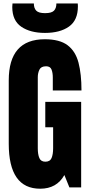

<svg xmlns="http://www.w3.org/2000/svg" viewBox="-20 -1097 525 1124"><path d="M215.3 7.8Q31.2 7.8 31.2 -255.9V-626.5Q31.2 -867.2 242.2 -867.2Q329.1 -867.2 375.5 -832.3Q421.9 -797.4 439.5 -730.5Q457 -663.6 457 -567.4H289.1V-643.6Q289.1 -671.4 281.5 -690.2Q273.9 -709 250 -709Q220.2 -709 210.7 -689Q201.2 -668.9 201.2 -645V-228.5Q201.2 -193.8 210.2 -172.1Q219.2 -150.4 245.6 -150.4Q272.9 -150.4 282 -172.1Q291 -193.8 291 -229.5V-352.1H245.1V-500.5H455.1V0H386.2L356.9 -72.3Q312 7.8 215.3 7.8ZM243.2 -904.3Q157.7 -904.3 104.7 -940.4Q51.8 -976.6 51.8 -1056.2Q51.8 -1066.4 53.2 -1076.7H178.2Q178.2 -1048.8 192.4 -1034.4Q206.5 -1020 244.1 -1020Q281.7 -1020 295.9 -1034.4Q310.1 -1048.8 310.1 -1076.7H435.1Q435.5 -1071.8 435.8 -1066.9Q436 -1062 436 -1059.6Q436 -978 383.5 -941.2Q331.1 -904.3 243.2 -904.3Z"/></svg>

Font: Anton SC
Style: Regular
Weight: 400
Designer: Vernon Adams
Foundry: Vernon Adams
Version: Version 2.116; ttfautohint (v1.8.4.7-5d5b)